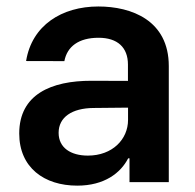

<svg xmlns="http://www.w3.org/2000/svg" viewBox="-20 -573 615 604"><path d="M223 11C308.6 11 359.7 -29.1 383.2 -74.9H387.4V0H511V-365.1C511 -509.2 393.5 -552.6 289.4 -552.6C174.7 -552.6 80.3 -493.6 62.1 -381L182.5 -380.7C191.1 -426.5 227.3 -454.2 290.1 -454.2C349.8 -454.2 382.5 -423.7 382.5 -370V-318.5L268.1 -318.9C141 -319.2 40.5 -275.9 40.5 -153.1C40.5 -45.8 119 11 223 11ZM164.4 -155.2C164.4 -204.5 206.7 -232.6 273.4 -233.3L382.8 -234.4V-195.7C382.8 -134.9 333.8 -83.5 256.4 -83.5C202.8 -83.5 164.4 -108 164.4 -155.2Z"/></svg>

Font: Margiela Sans Semi Bold
Style: Regular
Weight: 600
Designer: Stefan Endress, Andreas Faust
Version: Version 1.100;FEAKit 1.0